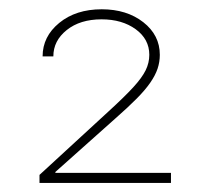

<svg xmlns="http://www.w3.org/2000/svg" viewBox="-20 -845 458 420"><path d="M66.4 -444.8V-462.4L218.3 -602.1Q252.4 -633.3 271.5 -654.1Q290.5 -674.8 298.6 -691.2Q306.6 -707.5 306.6 -725.1Q306.6 -759.3 276.9 -781Q247.1 -802.7 202.1 -802.7Q155.3 -802.7 126 -779.3Q96.7 -755.9 96.7 -721.7H73.2Q73.2 -765.1 109.6 -794.9Q146 -824.7 202.6 -824.7Q257.3 -824.7 293.5 -796.4Q329.6 -768.1 329.6 -725.1Q329.6 -709.5 324.7 -694.8Q319.8 -680.2 308.8 -664.3Q297.9 -648.4 279.1 -629.4Q260.3 -610.4 232.4 -585.9L101.1 -468.8V-466.8H354V-444.8Z"/></svg>

Font: Inter 17pt Thin
Style: Regular
Weight: 250
Version: Version 4.001;git-66647c0bb